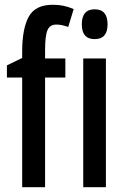

<svg xmlns="http://www.w3.org/2000/svg" viewBox="-20 -785 526 805"><path d="M254 -460H169V0H73V-460H9V-511L73 -542V-569Q73 -665 100.5 -715Q128 -765 201 -765Q225 -765 245 -761Q265 -757 289 -747L266 -672Q252 -677 240 -679.5Q228 -682 216 -682Q189 -682 179 -658.5Q169 -635 169 -574V-540H254ZM377 -746Q431 -746 431 -683Q431 -621 377 -621Q323 -621 323 -683Q323 -746 377 -746ZM424 -540V0H329V-540Z"/></svg>

Font: Noto Sans ExtraCondensed Medium
Style: Regular
Weight: 500
Width: 2
Designer: Monotype Design Team
Foundry: Monotype Imaging Inc.
Version: Version 2.013; ttfautohint (v1.8.4.7-5d5b)